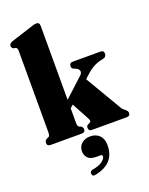

<svg xmlns="http://www.w3.org/2000/svg" viewBox="-185 -848 945 1217"><g transform="rotate(-20 288.0 -239.5)"><path d="M39 0Q15.5 0 15.5 -22.5Q15.5 -36 29.5 -45.5L41.5 -50Q47.5 -53 50.2 -59.8Q53 -66.5 53 -82.5V-629.5Q53 -641 50 -646Q47 -651 40.5 -654L28.5 -655.5Q14.5 -662.5 14.5 -676Q14.5 -691.5 36.5 -700.5L176 -745Q191.5 -751 200 -753Q208.5 -755 216 -755Q238 -755 238 -731V-232L365 -349Q381 -364 376.2 -378.8Q371.5 -393.5 351.5 -400.5L338.5 -406Q328 -413 328 -425Q328 -448 353 -448H537.5Q561 -448 561 -426Q561 -416 554.5 -408Q548 -400 530 -397.5Q498 -391 472 -377Q446 -363 419 -338L393 -314.5L535 -73.5Q540 -64 545.5 -58.5Q551 -53 558 -48Q568.5 -39 572 -33.5Q575.5 -28 575.5 -20.5Q575.5 0 552 0H316.5Q295.5 0 295.5 -22.5Q295.5 -33.5 305 -40.5L317.5 -46Q326.5 -50.5 327 -57.2Q327.5 -64 320.5 -77L258 -192.5L238 -174.5V-82.5Q238 -65.5 240.2 -58Q242.5 -50.5 249 -47.5L261.5 -42.5Q272.5 -34.5 272.5 -22.5Q272.5 0 251.5 0ZM284.5 170Q246.5 170 229 151.8Q211.5 133.5 211.5 106.5Q211.5 74.5 234.2 54.5Q257 34.5 291.5 34.5Q330.5 34.5 354 57.8Q377.5 81 377.5 125Q377.5 247.5 243 275Q221.5 281 218.5 261.5Q214.5 244 234 238.5Q281.5 230.5 303.8 213Q326 195.5 326 181Q326 170 313.5 170Z"/></g></svg>

Font: Fraunces 144pt Soft Black
Style: Regular
Weight: 900
Version: Version 1.000;[b76b70a41]